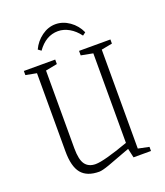

<svg xmlns="http://www.w3.org/2000/svg" viewBox="-141 -856 827 961"><g transform="rotate(-20 273.0 -375.5)"><path d="M97 -145V-561L39 -572V-594H206V-570L144 -558V-144Q144 -83 162.5 -58Q181 -33 218 -33Q262 -33 396 -81V-558L333 -570V-594H500V-572L442 -561V-34L500 -22V0H407L396 -49L374 -41Q317 -19 277.5 -5Q238 9 222 9Q157 9 127 -27.5Q97 -64 97 -145ZM141 -671Q159 -710 193.5 -735Q228 -760 267 -760Q306 -760 341 -735.5Q376 -711 394 -671L378 -659Q355 -690 326 -706.5Q297 -723 267 -723Q202 -723 157 -659Z"/></g></svg>

Font: Grenze ExtraLight
Style: Regular
Weight: 275
Designer: Renata Polastri
Foundry: Omnibus-Type
Version: Version 1.002; ttfautohint (v1.8)